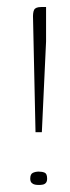

<svg xmlns="http://www.w3.org/2000/svg" viewBox="-20 -526 200 546"><path d="M81 -150 74 -472Q73 -490 77 -498Q81 -506 97 -506H111V-408L99 -150ZM66 -18Q66 -31 73.5 -34.5Q81 -38 90 -38Q100 -38 107 -35Q114 -32 114 -18Q114 -10 110.5 -6Q107 -2 101.5 -1Q96 0 91 0Q85 0 79.5 -1Q74 -2 70 -6Q66 -10 66 -18Z"/></svg>

Font: Genos ExtraLight
Style: Regular
Weight: 250
Designer: Robert E. Leuschke
Foundry: Robert E. Leuschke
Version: Version 1.010